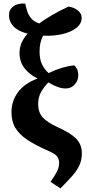

<svg xmlns="http://www.w3.org/2000/svg" viewBox="-20 -831 485 1072"><path d="M317 221 262 184Q283 155 296.5 129.5Q310 104 310 79Q310 57 298.5 42Q287 27 245 9Q177 -21 132.5 -50.5Q88 -80 66 -116.5Q44 -153 44 -205Q44 -266 79.5 -315Q115 -364 188 -392V-394Q145 -414 117 -450Q89 -486 89 -536Q89 -563 99.5 -589.5Q110 -616 134 -643Q80 -657 55 -684Q30 -711 30 -746Q30 -777 54.5 -795.5Q79 -814 121 -811Q125 -791 132 -768.5Q139 -746 154.5 -728Q170 -710 199 -700Q229 -722 269.5 -746Q310 -770 362 -794Q391 -791 413.5 -773.5Q436 -756 436 -732Q436 -698 405.5 -674.5Q375 -651 326 -640Q277 -629 221 -632Q200 -595 201 -540Q201 -502 214 -473.5Q227 -445 251 -423Q294 -443 328 -453Q362 -463 395 -466Q404 -458 410.5 -444.5Q417 -431 417 -410Q417 -381 397 -359Q377 -337 347 -337Q305 -337 250 -371Q227 -348 210 -318.5Q193 -289 193 -250Q193 -204 218.5 -175.5Q244 -147 304 -120Q377 -87 407 -55Q437 -23 437 25Q437 63 422.5 93.5Q408 124 381 154Q354 184 317 221Z"/></svg>

Font: Noto Serif ExtraCondensed ExtraBold
Style: Regular
Weight: 800
Width: 2
Designer: Monotype Design Team
Foundry: Monotype Imaging Inc.
Version: Version 2.013; ttfautohint (v1.8.4.7-5d5b)